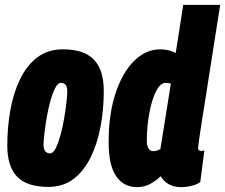

<svg xmlns="http://www.w3.org/2000/svg" viewBox="-20 -760 926 790"><path d="M179 9Q90 9 50 -33.5Q10 -76 10 -161Q10 -236 22.5 -306.5Q35 -377 62.5 -434Q90 -491 133.5 -524Q177 -557 239 -557Q326 -557 366.5 -514.5Q407 -472 407 -386Q407 -311 394 -240.5Q381 -170 353.5 -113.5Q326 -57 283 -24Q240 9 179 9ZM186 -129Q199 -129 209.5 -150.5Q220 -172 229 -204.5Q238 -237 244 -273Q250 -309 253.5 -339.5Q257 -370 257 -386Q256 -406 248.5 -412.5Q241 -419 230 -419Q218 -419 207 -397.5Q196 -376 187 -343.5Q178 -311 172 -275Q166 -239 162.5 -208.5Q159 -178 159 -163Q160 -143 167.5 -136Q175 -129 186 -129Z M726 10Q668 10 641 -35Q623 -17 598.5 -3.5Q574 10 544 10Q489 10 458 -35Q427 -80 427 -174Q427 -292 456 -378Q485 -464 533 -510.5Q581 -557 639 -557Q674 -557 703 -542L734 -740H886Q883 -722 877 -683Q871 -644 862.5 -591Q854 -538 845 -479.5Q836 -421 827 -364.5Q818 -308 810.5 -261Q803 -214 799 -184.5Q795 -155 795 -152Q795 -139 808 -139Q814 -139 821 -141L804 -11Q791 -1 768.5 4.5Q746 10 726 10ZM610 -138Q626 -138 640 -147L683 -416Q673 -419 662 -419Q644 -419 630 -398Q616 -377 605.5 -341.5Q595 -306 589.5 -263.5Q584 -221 584 -178Q584 -161 591 -149.5Q598 -138 610 -138Z"/></svg>

Font: Georama Condensed ExtraBold
Style: Italic
Weight: 800
Width: 3
Italic angle: -9°
Designer: Jean-Baptiste Levee
Foundry: Production Type
Version: Version 1.000